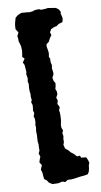

<svg xmlns="http://www.w3.org/2000/svg" viewBox="-99 -825 521 993"><g transform="rotate(-10 161.5 -329.0)"><path d="M93 122 77 112 68 99 55 89 53 70 52 54 47 38 56 16 46 0 50 -14 56 -29 50 -46 57 -60V-80L58 -92L56 -109L57 -127L58 -143L57 -160L60 -181L59 -195L62 -209V-226L58 -240L64 -256L60 -270L62 -284L63 -299L58 -314L63 -325L61 -341L62 -358L60 -372V-389L62 -410L59 -421L62 -439L58 -461L61 -473L60 -485L58 -510L51 -524L64 -542L53 -553L56 -570L58 -585L57 -607L53 -623L49 -635V-650L47 -663L56 -681L44 -700L45 -720L48 -735L55 -759L69 -770L88 -778L115 -776L132 -774L148 -776L159 -780L181 -781L192 -776L214 -777L228 -779L269 -772L282 -762L290 -748L288 -738L293 -719V-708L289 -694L268 -688L256 -679L242 -676L226 -669L217 -654L221 -637L214 -628L207 -616L203 -607L188 -595L187 -582L191 -560L192 -548L189 -528L194 -520L193 -501L197 -484L194 -469L197 -448V-437L188 -419L192 -401L199 -390L197 -374L193 -360L198 -347L199 -332L190 -315L195 -298L190 -282L199 -264L193 -247L195 -234V-217L194 -198L192 -186L189 -172V-158L195 -141L189 -129L192 -113L189 -98V-81L184 -69L189 -48L204 -36L215 -23L228 -13L243 3L259 2L262 13L289 16L296 32L300 47L295 59L293 76L289 92L281 104L264 107L241 109L221 112L206 114L190 115L175 114L160 123L145 118L124 123Z"/></g></svg>

Font: Winky Rough SemiBold
Style: Regular
Weight: 600
Designer: Simon Atzbach
Foundry: typofactur
Version: Version 1.206; ttfautohint (v1.8.4.7-5d5b)